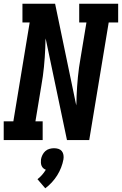

<svg xmlns="http://www.w3.org/2000/svg" viewBox="-24 -755 657 1035"><path d="M-4 0V-101H48L136 -634H97V-735H273L387 -187Q387 -191 387.5 -194.5Q388 -198 388 -202L389 -239Q391 -289 396 -340Q401 -391 410 -441L442 -634H403V-735H613V-634H562L457 0H337L222 -548Q222 -544 221.5 -540.5Q221 -537 221 -533L220 -496Q218 -446 213 -395Q208 -344 199 -294L167 -101H206V0ZM220 260 178 211Q191 201 202.5 188Q214 175 223 160Q215 157 209 151.5Q203 146 200 138.5Q197 131 196.5 122Q196 113 197 104Q199 92 205 80Q211 68 220.5 59.5Q230 51 242.5 47.5Q255 44 267 44Q280 44 291 47.5Q302 51 309 59.5Q316 68 318 80Q320 92 318 104Q314 126 305.5 148Q297 170 284.5 190Q272 210 255.5 228Q239 246 220 260Z"/></svg>

Font: Iosevka Slab Extended
Style: Bold Italic
Weight: 700
Width: 7
Italic angle: -9°
Monospace: yes
Designer: Belleve Invis
Foundry: Belleve Invis
Version: Version 11.1.0; ttfautohint (v1.8.3)